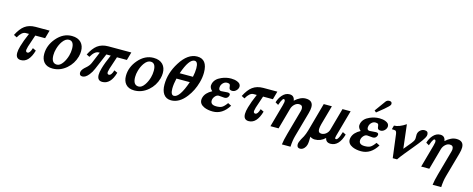

<svg xmlns="http://www.w3.org/2000/svg" viewBox="-39 -1507 6161 2503"><g transform="rotate(15 3041.5 -255.5)"><path d="M318.8 -171.9 363.8 -150.4Q315.4 19.5 206.5 19.5Q136.7 19.5 136.7 -60.1Q136.7 -97.2 152.8 -152.8Q173.3 -227.1 221.7 -337.9H178.7Q125 -337.9 78.1 -252.9L35.6 -274.4Q83 -367.2 136.2 -405.8Q193.4 -448.2 279.8 -448.7H469.7L439 -338.4H306.2Q286.6 -283.2 251.5 -175.8Q246.6 -160.6 241.2 -129.9Q238.8 -97.7 265.1 -97.2Q297.4 -97.7 318.8 -171.9Z M633.3 19Q556.6 19 517.1 -25.9Q480.5 -67.9 480.5 -136.7Q480.5 -255.4 565.4 -354.5Q653.8 -457.5 771 -457Q851.6 -457 896 -411.1Q936.5 -367.7 936 -295.9Q936 -260.3 925.8 -221.7Q897.9 -121.1 819.8 -53.2Q736.3 19 633.3 19ZM745.6 -399.4Q700.7 -399.4 661.1 -344.7Q629.4 -299.8 612.8 -239.7Q600.1 -196.3 600.1 -153.3Q600.1 -44.9 675.3 -44.9Q717.3 -44.9 754.9 -99.6Q785.2 -144 801.8 -202.6Q814.5 -248.5 814.5 -294.4Q814.5 -399.4 745.6 -399.4Z M1419.9 -167 1464.4 -146.5Q1417.5 19.5 1304.7 19.5Q1236.8 19.5 1236.3 -58.6Q1236.3 -94.2 1251.5 -147.9Q1272.9 -224.1 1324.2 -340.3H1265.1L1171.9 -121.1Q1152.3 -74.2 1122.6 -37.1Q1079.1 18.1 1035.6 18.1Q995.1 18.1 995.1 -22.9Q995.1 -30.8 997.6 -39.6Q1006.3 -71.8 1053.7 -110.8Q1094.2 -145 1110.8 -185.1L1175.8 -340.3H1164.6Q1107.9 -340.3 1059.1 -252.9L1017.6 -273.9Q1064.5 -365.7 1117.7 -405.8Q1176.3 -449.2 1263.2 -449.2H1572.8L1542 -340.3H1408.2Q1387.7 -284.2 1353 -173.8Q1348.1 -158.7 1341.8 -127.4Q1339.4 -93.3 1363.8 -93.3Q1398.4 -93.3 1419.9 -167Z M1736.3 19Q1659.7 19 1620.1 -25.9Q1583.5 -67.9 1583.5 -136.7Q1583.5 -255.4 1668.5 -354.5Q1756.8 -457.5 1874 -457Q1954.6 -457 1999 -411.1Q2039.6 -367.7 2039.1 -295.9Q2039.1 -260.3 2028.8 -221.7Q2001 -121.1 1922.9 -53.2Q1839.4 19 1736.3 19ZM1848.6 -399.4Q1803.7 -399.4 1764.2 -344.7Q1732.4 -299.8 1715.8 -239.7Q1703.1 -196.3 1703.1 -153.3Q1703.1 -44.9 1778.3 -44.9Q1820.3 -44.9 1857.9 -99.6Q1888.2 -144 1904.8 -202.6Q1917.5 -248.5 1917.5 -294.4Q1917.5 -399.4 1848.6 -399.4Z M2232.9 19.5Q2165 19.5 2129.9 -31.7Q2098.1 -78.6 2098.1 -159.2Q2098.1 -313.5 2190.9 -460.9Q2290.5 -620.6 2418 -621.1Q2555.7 -621.1 2555.7 -440.4Q2555.7 -373 2535.6 -303.7Q2503.9 -188.5 2434.6 -98.6Q2344.2 19.5 2232.9 19.5ZM2252 -351.1H2430.7Q2444.8 -416.5 2444.8 -468.3Q2444.8 -559.1 2398.9 -559.1Q2323.2 -559.1 2252 -351.1ZM2253.9 -46.9Q2332 -46.9 2409.2 -272.9H2229Q2210.9 -195.3 2210.4 -135.3Q2210.4 -46.9 2253.9 -46.9Z M2919.4 -458Q2966.3 -458 3001.5 -443.8Q3050.3 -424.8 3050.8 -386.2Q3050.8 -356 3026.6 -331.1Q3002.4 -306.2 2972.2 -306.2Q2944.3 -306.2 2934.1 -321.3Q2928.7 -330.6 2925.8 -357.4Q2924.3 -375 2917.5 -381.3Q2908.2 -391.6 2882.8 -391.6Q2855 -391.6 2833.3 -372.6Q2811.5 -353.5 2803.7 -325.2Q2800.8 -314 2800.8 -303.7Q2800.8 -265.6 2834.5 -265.6Q2848.6 -265.6 2877.2 -268.6Q2905.8 -271.5 2919.9 -271.5Q2955.1 -271.5 2955.1 -247.6Q2955.1 -230 2942.4 -214.4Q2926.8 -193.8 2895.5 -193.8Q2882.8 -193.8 2857.9 -197Q2833 -200.2 2820.3 -200.2Q2792.5 -200.2 2769.5 -172.4Q2746.6 -144.5 2746.6 -113.8Q2746.6 -57.6 2822.8 -57.6Q2871.1 -57.6 2897.9 -71.8Q2928.2 -88.9 2962.9 -138.7L3009.3 -115.7Q2926.3 19.5 2795.9 19.5Q2728.5 19.5 2678.7 -2.4Q2613.8 -31.7 2613.8 -89.4Q2613.8 -104.5 2618.7 -121.6Q2637.7 -189 2723.1 -234.4Q2686.5 -265.1 2686.5 -302.7Q2686.5 -314.5 2690.4 -327.6Q2708.5 -395 2790.5 -430.2Q2853 -458 2919.4 -458Z M3393.1 -171.9 3438 -150.4Q3389.6 19.5 3280.8 19.5Q3210.9 19.5 3210.9 -60.1Q3210.9 -97.2 3227.1 -152.8Q3247.6 -227.1 3295.9 -337.9H3252.9Q3199.2 -337.9 3152.3 -252.9L3109.9 -274.4Q3157.2 -367.2 3210.4 -405.8Q3267.6 -448.2 3354 -448.7H3543.9L3513.2 -338.4H3380.4Q3360.8 -283.2 3325.7 -175.8Q3320.8 -160.6 3315.4 -129.9Q3313 -97.7 3339.4 -97.2Q3371.6 -97.7 3393.1 -171.9Z M3762.2 -275.4 3683.1 9.3H3573.2L3657.7 -294.4Q3661.6 -309.6 3668 -340.8Q3670.9 -377.4 3649.9 -377.4Q3637.2 -377.4 3618.7 -337.9Q3612.3 -323.7 3598.1 -284.7L3557.1 -308.6Q3574.7 -368.2 3610.4 -408.2Q3652.8 -457 3708.5 -457Q3771 -457 3780.3 -390.1Q3854.5 -458 3925.8 -458Q4024.9 -458 4024.9 -367.7Q4024.9 -333.5 4011.2 -284.2L3917 51.3Q3898.9 116.7 3895 200.2H3778.8Q3786.1 139.2 3812 47.4L3903.8 -281.7Q3909.2 -301.3 3909.2 -316.4Q3909.2 -364.7 3860.8 -364.7Q3828.6 -364.7 3800.5 -338.4Q3772.5 -312 3762.2 -275.4Z M4109.9 66.4Q4108.9 96.7 4102.5 119.6Q4094.7 146.5 4075.7 167Q4051.3 192.9 4020.5 192.9Q3978 192.9 3977.5 146.5Q3977.5 118.2 4002 72.8Q4011.2 56.2 4029.8 23.9Q4048.8 -13.2 4064 -66.4L4169.9 -448.7H4279.8L4207 -188.5Q4195.3 -143.6 4195.3 -117.7Q4195.3 -67.9 4239.3 -67.9Q4273.9 -67.9 4302.2 -91.8Q4330.6 -115.7 4339.8 -150.9L4422.9 -448.7H4532.7L4432.6 -89.4Q4427.2 -68.8 4427.7 -61Q4429.2 -48.3 4443.4 -48.3Q4462.4 -48.3 4484.9 -101.1Q4494.1 -122.6 4505.4 -160.6L4549.3 -138.7Q4501 28.3 4388.2 28.3Q4325.7 28.3 4314.5 -30.3Q4255.9 27.3 4175.3 27.8Q4142.1 27.8 4111.3 7.3Q4110.8 28.3 4109.9 66.4Z M4921.9 -458Q4968.8 -458 5003.9 -443.8Q5052.7 -424.8 5053.2 -386.2Q5053.2 -356 5029.1 -331.1Q5004.9 -306.2 4974.6 -306.2Q4946.8 -306.2 4936.5 -321.3Q4931.2 -330.6 4928.2 -357.4Q4926.8 -375 4919.9 -381.3Q4910.6 -391.6 4885.3 -391.6Q4857.4 -391.6 4835.7 -372.6Q4814 -353.5 4806.2 -325.2Q4803.2 -314 4803.2 -303.7Q4803.2 -265.6 4836.9 -265.6Q4851.1 -265.6 4879.6 -268.6Q4908.2 -271.5 4922.4 -271.5Q4957.5 -271.5 4957.5 -247.6Q4957.5 -230 4944.8 -214.4Q4929.2 -193.8 4897.9 -193.8Q4885.3 -193.8 4860.4 -197Q4835.4 -200.2 4822.8 -200.2Q4794.9 -200.2 4772 -172.4Q4749 -144.5 4749 -113.8Q4749 -57.6 4825.2 -57.6Q4873.5 -57.6 4900.4 -71.8Q4930.7 -88.9 4965.3 -138.7L5011.7 -115.7Q4928.7 19.5 4798.3 19.5Q4731 19.5 4681.2 -2.4Q4616.2 -31.7 4616.2 -89.4Q4616.2 -104.5 4621.1 -121.6Q4640.1 -189 4725.6 -234.4Q4689 -265.1 4689 -302.7Q4689 -314.5 4692.9 -327.6Q4710.9 -395 4793 -430.2Q4855.5 -458 4921.9 -458ZM4986.3 -710.9Q5022 -710.9 5022 -679.7Q5022 -674.8 5020.5 -669.4Q5015.6 -650.4 4948.2 -594.2Q4915 -567.4 4856 -519.5L4832 -540Q4868.7 -592.3 4939 -688Q4957 -710.9 4986.3 -710.9Z M5181.6 -311.5Q5176.8 -349.6 5162.1 -357.4Q5152.8 -362.3 5112.3 -362.3L5126.5 -414.6Q5196.3 -415.5 5284.7 -476.1L5322.8 -154.3L5407.2 -256.3Q5435.5 -290.5 5440.4 -315.4Q5442.9 -327.1 5441.9 -355Q5440.4 -380.4 5444.3 -394.5Q5452.1 -422.4 5476.1 -441.4Q5500 -460.4 5529.3 -460.4Q5578.1 -460.4 5578.1 -414.6Q5578.1 -405.3 5575.7 -394.5Q5564 -351.1 5441.9 -205.1L5351.1 -94.7Q5305.2 -38.6 5279.8 0H5221.2Z M5796.4 -275.4 5717.3 9.3H5607.4L5691.9 -294.4Q5695.8 -309.6 5702.1 -340.8Q5705.1 -377.4 5684.1 -377.4Q5671.4 -377.4 5652.8 -337.9Q5646.5 -323.7 5632.3 -284.7L5591.3 -308.6Q5608.9 -368.2 5644.5 -408.2Q5687 -457 5742.7 -457Q5805.2 -457 5814.5 -390.1Q5888.7 -458 5960 -458Q6059.1 -458 6059.1 -367.7Q6059.1 -333.5 6045.4 -284.2L5951.2 51.3Q5933.1 116.7 5929.2 200.2H5813Q5820.3 139.2 5846.2 47.4L5938 -281.7Q5943.4 -301.3 5943.4 -316.4Q5943.4 -364.7 5895 -364.7Q5862.8 -364.7 5834.7 -338.4Q5806.6 -312 5796.4 -275.4Z"/></g></svg>

Font: Accordance
Style: Bold-Italic
Weight: 700
Italic angle: -11°
Version: Version 1.2 (build January 31, 2020) Miklal Software Solutio